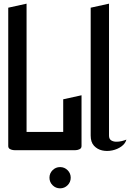

<svg xmlns="http://www.w3.org/2000/svg" viewBox="-20 -820 710 1048"><path d="M65 0Q65 0 55 -0.5Q45 -1 35 -6Q25 -11 25 -23V-778L125 -800V-100H245V0Z M308 208Q284 208 267 191Q250 174 250 150Q250 126 267 109Q284 92 308 92Q332 92 349 109Q366 126 366 150Q366 174 349 191Q332 208 308 208Z M205 0V-100H325V-278L425 -300V-23Q425 -11 415 -6Q405 -1 395 -0.5Q385 0 385 0Z M670 -58Q664 -36 642.5 -20.5Q621 -5 592.5 1Q564 7 537.5 1Q511 -5 493 -24.5Q475 -44 475 -80V-778L575 -800V-80Q575 -62 586 -54.5Q597 -47 613 -46.5Q629 -46 645 -50Q661 -54 670 -58Z"/></svg>

Font: Reem Kufi Fun
Style: Regular
Weight: 400
Designer: Khaled Hosny
Version: Version 1.005